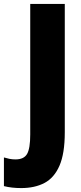

<svg xmlns="http://www.w3.org/2000/svg" viewBox="-86 -734 415 978"><path d="M22 224Q-27 224 -66 214V68Q-53 72 -38.5 75Q-24 78 -7 78Q36 78 52 50Q68 22 68 -49V-714H244V-60Q244 48 217 110Q190 172 140.5 198Q91 224 22 224Z"/></svg>

Font: Noto Sans Gujarati Condensed Black
Style: Regular
Weight: 900
Width: 3
Designer: Jelle Bosma - Monotype Design Team, Universal Thirst
Foundry: Monotype Imaging Inc.
Version: Version 2.106; ttfautohint (v1.8.4.7-5d5b)